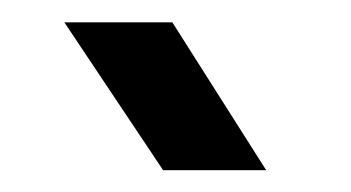

<svg xmlns="http://www.w3.org/2000/svg" viewBox="-20 -796 322 176"><path d="M129.5 -640 39 -775.5H138L224 -640Z"/></svg>

Font: Big Shoulders Thin ExtraBold
Style: Regular
Weight: 800
Version: Version 2.002